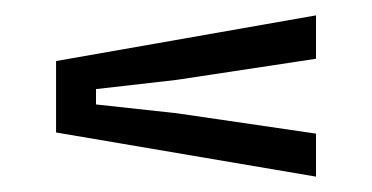

<svg xmlns="http://www.w3.org/2000/svg" viewBox="-20 -517 484 250"><path d="M391.5 -287V-343L210.5 -369.5L105 -381V-401L210 -413L391.5 -440.5V-497L53 -437.5V-344.5Z"/></svg>

Font: Big Shoulders Stencil Display
Style: Regular
Weight: 400
Designer: Patric King
Foundry: XO Type Co
Version: Version 1.000